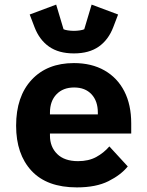

<svg xmlns="http://www.w3.org/2000/svg" viewBox="-20 -802 640 834"><path d="M314 12Q184 12 117 -60Q50 -132 50 -256Q50 -383 117.5 -455.5Q185 -528 301 -528Q378 -528 434 -496Q490 -464 520 -405.5Q550 -347 550 -266V-222H197V-213Q197 -164 228.5 -133Q260 -102 319 -102Q365 -102 398 -120Q431 -138 455 -166L535 -79Q505 -42 451 -15Q397 12 314 12ZM302 -422Q254 -422 225.5 -392.5Q197 -363 197 -313V-305H405V-313Q405 -363 377.5 -392.5Q350 -422 302 -422ZM301 -570Q235 -570 193 -599.5Q151 -629 130 -684L109 -739L224 -782L256 -675Q262 -672 275 -670Q288 -668 301 -668Q314 -668 327 -670Q340 -672 346 -675L378 -782L493 -739L472 -684Q451 -629 409 -599.5Q367 -570 301 -570Z"/></svg>

Font: Lilex Nerd Font
Style: Bold
Weight: 700
Designer: Mike Abbink, Paul van der Laan, Pieter van Rosmalen, Mikhael Khrustik
Foundry: Mikhael Khrustik
Version: Version 2.400; ttfautohint (v1.8.4.7-5d5b);Nerd Fonts 3.3.0